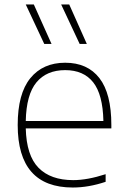

<svg xmlns="http://www.w3.org/2000/svg" viewBox="-20 -828 566 857"><path d="M477 -255H95Q98 -134 152 -79Q206 -24 307 -24Q369.5 -24 451.5 -50.5V-16.5Q375.5 9 305 9Q59 9 59 -270Q59 -409.5 115.2 -478.8Q171.5 -548 271 -548Q370.5 -548 423.8 -479.2Q477 -410.5 477 -270ZM95 -288H441.5Q439 -406 396 -460.5Q353 -515 271 -515Q188 -515 142.8 -460.5Q97.5 -406 95 -288ZM177.5 -632 95 -808H131L210 -632ZM335.5 -632 253 -808H289L367.5 -632Z"/></svg>

Font: Encode Sans Semi Expanded Thin
Style: Regular
Weight: 250
Width: 6
Designer: Multiple Designers
Foundry: Impallari Type
Version: Version 2.000